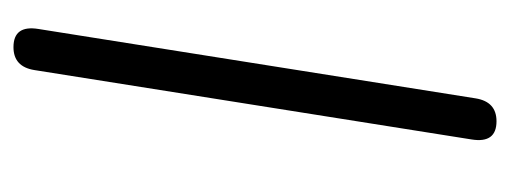

<svg xmlns="http://www.w3.org/2000/svg" viewBox="-256 -495 757 285"><g transform="rotate(-90 122.5 -352.5)"><path d="M85 6Q52 6 58 -31L161 -680Q166 -711 195 -711Q228 -711 222 -674L119 -25Q114 6 85 6Z"/></g></svg>

Font: Nunito Light
Style: Italic
Weight: 300
Italic angle: -9°
Designer: Vernon Adams
Foundry: Vernon Adams
Version: Version 3.601; ttfautohint (v1.8.2.53-6de2)